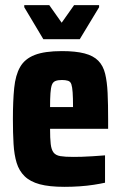

<svg xmlns="http://www.w3.org/2000/svg" viewBox="-20 -716 470 744"><path d="M230 8Q171 8 134 -2Q97 -12 75.5 -33Q54 -54 44.5 -85Q35 -116 32.5 -158.5Q30 -201 30 -254Q30 -325 35 -375Q40 -425 58 -456.5Q76 -488 114.5 -503Q153 -518 220 -518Q273 -518 307.5 -509Q342 -500 361 -480.5Q380 -461 387.5 -430Q395 -399 397 -355.5Q399 -312 399 -254V-217H174Q174 -180 176.5 -158Q179 -136 187.5 -125Q196 -114 214 -111Q232 -108 264 -108Q279 -108 297 -108.5Q315 -109 338 -110.5Q361 -112 387 -114V-8Q369 -4 343.5 0Q318 4 288.5 6Q259 8 230 8ZM263 -288V-301Q263 -337 261.5 -358Q260 -379 256.5 -389.5Q253 -400 243.5 -403Q234 -406 220 -406Q204 -406 194.5 -402Q185 -398 181 -387Q177 -376 175.5 -355Q174 -334 174 -301H273ZM148 -564 74 -688V-696H171L219 -628L267 -696H364V-688L289 -564Z"/></svg>

Font: Saira Condensed ExtraBold
Style: Regular
Weight: 800
Width: 3
Designer: Hector Gatti with collaboration of the Omnibus-Type team
Foundry: Omnibus-Type
Version: Version 1.101